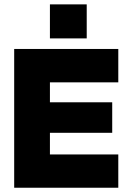

<svg xmlns="http://www.w3.org/2000/svg" viewBox="-20 -880 610 900"><path d="M214 -859.5H386.5V-700H214ZM534.5 -650.5V-494H214V-400.5H506V-257.5H214V-156H534.5V0H46.5V-650.5Z"/></svg>

Font: Overused Grotesk ExtraBold
Style: Regular
Weight: 800
Version: Version 0.004